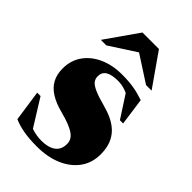

<svg xmlns="http://www.w3.org/2000/svg" viewBox="-219 -804 906 906"><g transform="rotate(45 234.0 -351.5)"><path d="M250 -510Q296 -510 329.2 -504.2Q362.5 -498.5 397.5 -486.5L416.5 -350H395L309.5 -482L357 -439.5Q331 -459 306.5 -467.2Q282 -475.5 258 -475.5Q215.5 -475.5 194.8 -462.5Q174 -449.5 174 -422.5Q174 -407 182.8 -394.5Q191.5 -382 217.8 -370Q244 -358 298 -343.5Q338.5 -332.5 366.5 -316.2Q394.5 -300 411.8 -278.5Q429 -257 437 -230.5Q445 -204 445 -172Q445 -115.5 414.8 -73.5Q384.5 -31.5 330.5 -8.2Q276.5 15 204.5 15Q152 15 113.8 7.8Q75.5 0.5 49.5 -11.5L27 -166H49.5L145 -12.5L102.5 -45Q118 -36.5 134.5 -30.8Q151 -25 168.5 -22.2Q186 -19.5 202.5 -19.5Q246 -19.5 272 -37.8Q298 -56 298 -94Q298 -109 292 -120.8Q286 -132.5 272.2 -142.8Q258.5 -153 234.5 -162.8Q210.5 -172.5 174 -182Q125.5 -194.5 93.8 -214.5Q62 -234.5 46.5 -263.5Q31 -292.5 31 -331.5Q31 -385.5 59.2 -425.5Q87.5 -465.5 137 -487.8Q186.5 -510 250 -510ZM63 -554.5 177.5 -718H287.5L402 -554.5H365L202 -660H263L100 -554.5Z"/></g></svg>

Font: Newsreader 60pt ExtraBold
Style: Regular
Weight: 800
Designer: Hugues Gentile
Foundry: Production Type
Version: Version 1.003